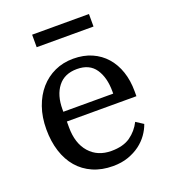

<svg xmlns="http://www.w3.org/2000/svg" viewBox="-132 -799 803 908"><g transform="rotate(-20 270.0 -345.5)"><path d="M282 12Q226 12 181.5 -7.5Q137 -27 106.5 -62.5Q76 -98 60 -148Q44 -198 44 -259Q44 -320 61.5 -370Q79 -420 110 -455.5Q141 -491 183.5 -510.5Q226 -530 277 -530Q329 -530 370 -512Q411 -494 439.5 -461.5Q468 -429 483 -384.5Q498 -340 498 -286V-261H148V-232Q148 -151 189 -104.5Q230 -58 299 -58Q359 -58 395 -83.5Q431 -109 451 -149L488 -125Q479 -99 461.5 -74.5Q444 -50 418.5 -31Q393 -12 359 0Q325 12 282 12ZM148 -310H399V-321Q399 -391 369.5 -434.5Q340 -478 277 -478Q214 -478 181 -435.5Q148 -393 148 -322ZM134 -703H420V-640H134Z"/></g></svg>

Font: IBM Plex Serif Text
Style: Regular
Weight: 450
Designer: Mike Abbink, Paul van der Laan, Pieter van Rosmalen
Foundry: Bold Monday
Version: Version 3.001